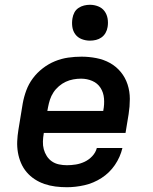

<svg xmlns="http://www.w3.org/2000/svg" viewBox="-20 -775 640 803"><path d="M260 8Q235 8 211.5 5Q188 2 166 -5.5Q144 -13 125 -25.5Q106 -38 91.5 -55Q77 -72 68 -93Q59 -114 55 -137Q51 -160 52 -184Q53 -208 57 -232L75 -342Q80 -370 90 -397Q100 -424 117.5 -447.5Q135 -471 159 -489.5Q183 -508 210 -519Q237 -530 265 -534Q293 -538 321 -538Q352 -538 383 -532Q414 -526 440 -511.5Q466 -497 485 -474Q504 -451 513.5 -422Q523 -393 523 -361.5Q523 -330 518 -298L505 -219H163V-217Q160 -200 159.5 -183Q159 -166 163 -151Q167 -136 175.5 -122.5Q184 -109 197 -100Q210 -91 226.5 -87.5Q243 -84 260 -84Q278 -84 297 -87Q316 -90 334 -98.5Q352 -107 366 -122Q380 -137 385 -156H492Q483 -118 460.5 -85Q438 -52 404.5 -30.5Q371 -9 333.5 -0.5Q296 8 260 8ZM178 -311H412V-313Q417 -338 415 -363Q413 -388 400.5 -407.5Q388 -427 366 -436.5Q344 -446 319 -446Q303 -446 286.5 -443Q270 -440 255 -433Q240 -426 226.5 -414.5Q213 -403 203.5 -388.5Q194 -374 189 -358.5Q184 -343 181 -327ZM356 -605Q338 -605 321.5 -611.5Q305 -618 295 -631.5Q285 -645 282.5 -662.5Q280 -680 283 -698Q285 -711 291 -722.5Q297 -734 308 -741.5Q319 -749 331.5 -752Q344 -755 356 -755Q374 -755 390.5 -748.5Q407 -742 417 -728.5Q427 -715 430 -697.5Q433 -680 430 -662Q428 -649 421.5 -637.5Q415 -626 404.5 -618.5Q394 -611 381.5 -608Q369 -605 356 -605Z"/></svg>

Font: Iosevka Curly SmBdExObl
Style: Regular
Weight: 600
Width: 7
Italic angle: -9°
Monospace: yes
Designer: Belleve Invis
Foundry: Belleve Invis
Version: Version 11.1.0; ttfautohint (v1.8.3)